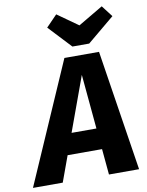

<svg xmlns="http://www.w3.org/2000/svg" viewBox="-152 -1016 834 1087"><g transform="rotate(-10 264.5 -472.5)"><path d="M250.8 -693.6H449.8L557.8 0H384.7L331.3 -582L119 0H-52.2ZM200.9 -268.9H374.6L384 -148.3H157.8ZM366.8 -860.5 509.6 -944.8 559.6 -879.6 403.1 -749.4H306.7L184.7 -879.6L247.9 -944.8Z"/></g></svg>

Font: Fira Sans Variable
Style: Italic
Weight: 397
Italic angle: -8°
Designer: Carrois Corporate & Edenspiekermann AG
Foundry: Carrois Corporate GbR & Edenspiekermann AG
Version: Version 4.202